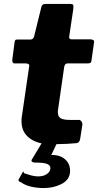

<svg xmlns="http://www.w3.org/2000/svg" viewBox="-20 -730 496 972"><path d="M236 0Q170 0 129.5 -30.5Q89 -61 89 -115Q89 -120 89 -125.5Q89 -131 90 -136L128 -396Q129 -403 123.5 -406Q118 -409 110 -409H54Q39 -409 43 -434L54 -518Q56 -527 59.5 -528.5Q63 -530 72 -530H136Q142 -530 147 -535Q152 -540 153 -547L190 -697Q194 -710 210 -710H339Q347 -710 350 -705Q353 -700 351 -684L330 -543Q329 -538 332.5 -534.5Q336 -531 341 -531H436Q445 -531 451.5 -527.5Q458 -524 456 -515L443 -423Q442 -414 437.5 -411.5Q433 -409 422 -409H322Q308 -409 305 -391L274 -176Q273 -172 273 -168Q273 -164 273 -161Q273 -140 287 -131.5Q301 -123 332 -123H380Q387 -123 392.5 -115Q398 -107 397 -99L386 -28Q383 -6 364 -5Q345 -3 322.5 -2Q300 -1 278 -0.5Q256 0 236 0ZM334 146Q329 183 289.5 202.5Q250 222 202 222Q168 222 137.5 215Q107 208 85 192Q79 191 75.5 187Q72 183 74 179L96 140Q97 136 99 140Q101 144 102 147Q119 153 137.5 158Q156 163 173 163Q199 163 216 152Q233 141 235 124Q237 109 221 101Q205 93 157 93Q148 93 142.5 89Q137 85 141 78L191 -5H268L242 50Q239 54 237.5 54Q236 54 237 54Q277 54 299 68.5Q321 83 329 103.5Q337 124 334 146Z"/></svg>

Font: Libre Franklin ExtraBold
Style: Italic
Weight: 800
Italic angle: -8°
Designer: Pablo Impallari, Rodrigo Fuenzalida, Nhung Nguyen
Foundry: Impallari Type
Version: Version 3.000